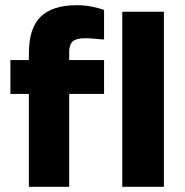

<svg xmlns="http://www.w3.org/2000/svg" viewBox="-20 -727 710 738"><path d="M20 -366V-496H91V-521Q91 -620 137 -663.5Q183 -707 274 -707Q306 -707 333 -701.5Q360 -696 380 -689V-577L377 -575Q359 -577 341 -578.5Q323 -580 307 -580Q273 -580 259.5 -567.5Q246 -555 246 -529V-496H380V-366H246V-9H91V-366ZM610 -9H450V-682H610Z"/></svg>

Font: Bakbak One
Style: Regular
Weight: 400
Designer: Saumya Kishore and Sanchit Sawaria
Foundry: A Good Feeling
Version: Version 1.003; ttfautohint (v1.8.3)